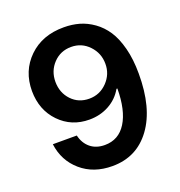

<svg xmlns="http://www.w3.org/2000/svg" viewBox="-134 -851 916 975"><g transform="rotate(-20 324.0 -363.5)"><path d="M316.9 -737.3Q360.8 -737.3 399.7 -726.3Q438.5 -715.3 474.9 -689.5Q511.2 -663.6 537.1 -624.5Q563 -585.4 578.9 -524.4Q594.7 -463.4 594.7 -386.2Q595.2 -200.2 518.3 -95.2Q441.4 9.8 309.6 9.8Q208 9.8 140.9 -48.3Q73.7 -106.4 62 -198.2H191.4Q201.7 -154.3 232.2 -129.2Q262.7 -104 309.6 -104Q384.8 -104 425.5 -169.2Q466.3 -234.4 466.8 -352.1H461.9Q435.5 -305.2 387.5 -278.6Q339.4 -252 280.3 -252Q184.1 -252 119.6 -318.6Q55.2 -385.3 54.7 -487.8Q54.7 -596.2 127.4 -667Q200.2 -737.8 316.9 -737.3ZM317.4 -630.9Q259.8 -630.9 221.2 -590.3Q182.6 -549.8 182.6 -490.7Q183.1 -431.6 220.7 -391.8Q258.3 -352.1 315.9 -352.1Q373 -352.1 413.1 -393.6Q453.1 -435.1 452.6 -491.7Q452.6 -548.3 413.6 -589.6Q374.5 -630.9 317.4 -630.9Z"/></g></svg>

Font: Interop SemBd
Style: Regular
Weight: 600
Designer: Rasmus Andersson, Google, Jang Haemin
Foundry: jhaemin
Version: Version 1.007